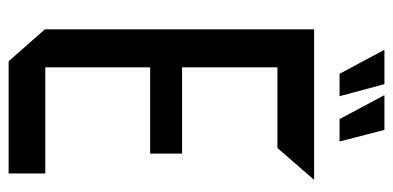

<svg xmlns="http://www.w3.org/2000/svg" viewBox="-253 -658 911 445"><g transform="rotate(90 202.5 -435.5)"><path d="M122 0 48 -84V-708H396V-707L323 -623H136V-402H336V-328H136V-85H382V0ZM256 -767 201 -870V-871H281L308 -767ZM151 -767 96 -870V-871H175L203 -767Z"/></g></svg>

Font: Foldit Thin
Style: Regular
Weight: 400
Version: Version 1.003